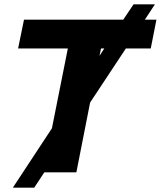

<svg xmlns="http://www.w3.org/2000/svg" viewBox="-20 -790 737 880"><path d="M39 70 218 -202 291 -568H63L90 -700H545L592 -770H690L644 -700H697L671 -568H557L393 -320L330 0H183L137 70ZM436 -534 458 -568H443Z"/></svg>

Font: Montserrat
Style: Bold Italic
Weight: 700
Italic angle: -11.3°
Designer: Julieta Ulanovsky
Foundry: Julieta Ulanovsky
Version: Version 9.000; ttfautohint (v1.8.4.7-5d5b)